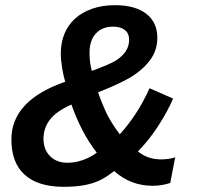

<svg xmlns="http://www.w3.org/2000/svg" viewBox="-20 -712 762 742"><path d="M24 -173Q24 -324 232 -396Q225 -419 220 -450Q215 -481 215 -506Q215 -548 229.5 -582.5Q244 -617 271 -641Q298 -665 337 -678.5Q376 -692 424 -692Q502 -692 545 -659Q588 -626 588 -566Q588 -522 565 -487Q542 -452 501 -424Q462 -396 359 -355Q380 -296 398 -262Q417 -227 443 -193Q475 -228 504 -272Q533 -316 558 -371L649 -331Q627 -280 591 -224.5Q555 -169 513 -127Q550 -96 603 -96Q633 -96 657 -104L638 -5Q605 6 570 6Q485 6 421 -51Q385 -23 361 -13Q310 10 227 10Q127 10 75.5 -36.5Q24 -83 24 -173ZM241 -83Q271 -83 301.5 -94Q332 -105 354 -122Q323 -162 299 -208Q275 -254 256 -308Q196 -281 172 -248.5Q148 -216 148 -176Q148 -134 173.5 -108.5Q199 -83 241 -83ZM326 -508Q326 -469 335 -438Q370 -451 393.5 -461Q417 -471 429 -479Q479 -511 479 -558Q479 -583 462.5 -596Q446 -609 417 -609Q375 -609 350.5 -582.5Q326 -556 326 -508Z"/></svg>

Font: Libra Sans Modern
Style: Bold Italic
Weight: 700
Italic angle: -12°
Foundry: Stefan Peev, Context Ltd
Version: Version 1.000